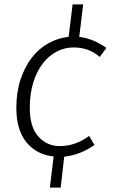

<svg xmlns="http://www.w3.org/2000/svg" viewBox="-20 -700 540 870"><path d="M432 -442Q405 -465 376 -475Q347 -485 313 -485Q274 -485 238.5 -467Q203 -449 175.5 -414.5Q148 -380 131.5 -328.5Q115 -277 115 -211Q115 -124 154 -81Q193 -38 251 -38Q284 -38 316.5 -48.5Q349 -59 384 -84L408 -43Q344 2 271 10L255 150H206L223 9Q146 1 100 -55Q54 -111 54 -211Q54 -282 73 -339.5Q92 -397 124 -438.5Q156 -480 199.5 -504Q243 -528 291 -533L309 -680H357L339 -533Q372 -529 403 -516Q434 -503 462 -483Z"/></svg>

Font: Glekhifnjqigglhiwekvrgaqftz
Style: Regular
Weight: 300
Italic angle: -8°
Designer: Carrois Corporate & Edenspiekermann
Foundry: Carrois Corporate GbR & Edenspiekermann AG
Version: Version 2.001